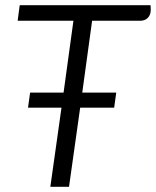

<svg xmlns="http://www.w3.org/2000/svg" viewBox="-20 -720 601 740"><path d="M561 -682Q561 -663 550 -651.5Q539 -640 520 -640H335L297 -363H428L420 -305H289L246 0H174L217 -305H88L96 -363H225L263 -640H48L56 -700H560Q561 -694 561 -682Z"/></svg>

Font: Krub
Style: Italic
Weight: 400
Italic angle: -8°
Designer: Ekaluck Peanpanawate
Foundry: Cadson Demak Co.,Ltd.
Version: Version 1.000; ttfautohint (v1.6)